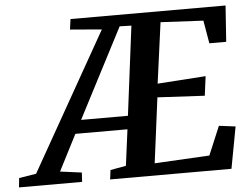

<svg xmlns="http://www.w3.org/2000/svg" viewBox="-144 -809 1148 874"><g transform="rotate(-5 430.0 -371.5)"><path d="M-92 0 -87.5 -42.5 -9 -55 346.5 -683.5 202 -695.5 208.5 -743H917L905.5 -578H828.5L810.5 -683L615.5 -693L578 -415.5L798.5 -430.5L787 -342L571.5 -353.5L533 -55.5L784 -69L839 -200L914.5 -190.5L879 0H324.5L330 -42.5L401.5 -55.5L423 -220.5H185L100.5 -55.5L199 -42.5L196.5 0ZM216.5 -281.5H430.5L482 -689L428.5 -690.5Z"/></g></svg>

Font: Merriweather 28pt SemiBold
Style: Italic
Weight: 600
Italic angle: -7.8°
Version: Version 2.101